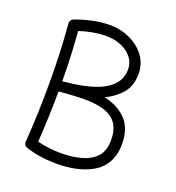

<svg xmlns="http://www.w3.org/2000/svg" viewBox="-129 -788 833 910"><g transform="rotate(20 287.5 -332.5)"><path d="M517.6 -173.8C517.6 -226.1 503.9 -266.6 476.1 -295.9C448.2 -324.7 410.6 -344.2 363.8 -354.5C395.5 -369.1 422.9 -389.2 444.8 -414.6C466.8 -439.5 477.5 -472.2 477.5 -512.2C477.5 -546.9 467.8 -577.6 448.2 -603.5C409.2 -655.3 342.8 -685.1 272.5 -685.1C215.3 -685.1 154.8 -670.9 102.1 -651.4C91.8 -647.9 85.4 -641.1 83.5 -630.9C82.5 -627 82.5 -623 83.5 -619.1C90.8 -530.8 95.2 -441.4 95.2 -327.6C95.2 -235.8 92.3 -129.9 85 -34.7C83.5 -30.3 83.5 -26.4 85 -22C87.4 -12.7 93.3 -6.3 102.5 -3.4L103.5 -2.9C149.9 12.2 203.6 19.5 256.8 19.5C318.8 19.5 382.3 9.3 433.6 -19.5C484.4 -48.3 517.6 -97.2 517.6 -173.8ZM272.5 -629.9C315.9 -629.9 351.6 -619.1 380.4 -597.7C409.2 -575.7 423.3 -548.8 423.3 -516.1C423.3 -402.8 288.1 -370.1 149.4 -356.9C148.9 -452.1 144.5 -530.3 138.7 -606.4C181.6 -621.6 229.5 -629.9 272.5 -629.9ZM273.9 -313C400.9 -313 462.4 -275.4 462.4 -173.8C462.4 -138.2 453.1 -109.9 435.1 -89.8C397.9 -49.3 333.5 -34.7 256.8 -34.7C217.3 -34.7 178.2 -39.6 140.1 -49.3C146 -133.8 148.9 -225.6 149.4 -306.2C185.5 -309.1 249 -313 273.9 -313Z"/></g></svg>

Font: Mikhak Light
Style: Regular
Weight: 300
Designer: Amin Abedi
Version: Version 3.2